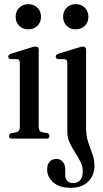

<svg xmlns="http://www.w3.org/2000/svg" viewBox="-20 -664 495 920"><path d="M115.5 -523.5Q88.5 -523.5 71.8 -540.5Q55 -557.5 55 -583.5Q55 -610 72 -627Q89 -644 115.5 -644Q142.5 -644 159.5 -627Q176.5 -610 176.5 -583.5Q176.5 -557.5 159.5 -540.5Q142.5 -523.5 115.5 -523.5ZM165.5 -425V-55Q165.5 -34.5 181.5 -30.5L206.5 -26Q217 -22 217 -12Q217 0 203 0H37Q23 0 23 -12Q23 -21.5 33.5 -25.5L59 -30.5Q75 -34.5 75 -54.5V-363Q75 -378 63.5 -380.5L30 -381Q19.5 -384 19.5 -392.5Q19.5 -402 33.5 -407L126 -435.5Q142.5 -441 151 -441Q165.5 -441 165.5 -425ZM342.5 -523.5Q315.5 -523.5 299 -540.5Q282.5 -557.5 282.5 -583.5Q282.5 -610 299.2 -627Q316 -644 342.5 -644Q370 -644 386.8 -627Q403.5 -610 403.5 -583.5Q403.5 -557.5 386.8 -540.5Q370 -523.5 342.5 -523.5ZM392.5 -50Q392.5 -12.5 402.5 17Q412.5 46.5 422.5 73.5Q432.5 100.5 432.5 130.5Q432.5 177.5 401.8 206.8Q371 236 318.5 236Q264.5 236 235.2 210Q206 184 206 148.5Q206 123.5 218 110.5Q230 97.5 250 97.5Q269.5 97.5 281 111.2Q292.5 125 292.5 147V171Q292.5 213 330 213Q376.5 212.5 376.5 157Q376.5 132.5 365.2 110.5Q354 88.5 339.5 66.2Q325 44 313.8 19.8Q302.5 -4.5 302.5 -33V-363Q302.5 -378 290.5 -380.5L257.5 -381Q247 -384 247 -392.5Q247 -402 260.5 -407L352.5 -435Q370 -441 378 -441Q392.5 -441 392.5 -424.5Z"/></svg>

Font: Fraunces 144pt S050
Style: Regular
Weight: 400
Version: Version 1.000; ttfautohint (v1.8.3)